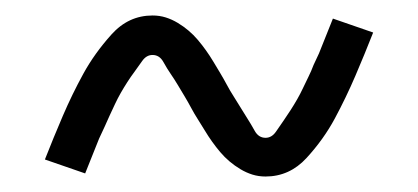

<svg xmlns="http://www.w3.org/2000/svg" viewBox="-20 -471 540 248"><path d="M323 -243Q314 -243 306 -245.5Q298 -248 290.5 -252.5Q283 -257 276.5 -262.5Q270 -268 264.5 -274.5Q259 -281 254 -288Q249 -295 244.5 -302.5Q240 -310 235.5 -317Q231 -324 227 -331.5Q223 -339 218.5 -346.5Q214 -354 209.5 -361.5Q205 -369 200.5 -375.5Q196 -382 191 -391Q186 -400 177 -400Q169 -400 163.5 -392Q158 -384 153.5 -378Q149 -372 144.5 -365Q140 -358 136 -351Q132 -344 128.5 -336.5Q125 -329 121.5 -321.5Q118 -314 115 -307L108 -292L102 -277L96 -262L90 -247L38 -265Q49 -293 61 -321Q73 -349 87.5 -375.5Q102 -402 124 -426.5Q146 -451 177 -451Q186 -451 194 -448.5Q202 -446 209.5 -441.5Q217 -437 223.5 -431.5Q230 -426 235.5 -419.5Q241 -413 246 -406Q251 -399 255.5 -391.5Q260 -384 264.5 -376.5Q269 -369 273 -361.5Q277 -354 281.5 -347Q286 -340 290.5 -332.5Q295 -325 299.5 -318Q304 -311 309 -302Q314 -293 323 -293Q331 -293 336.5 -301Q342 -309 346.5 -315.5Q351 -322 355.5 -329Q360 -336 364 -343Q368 -350 371.5 -357.5Q375 -365 378.5 -372Q382 -379 385 -387L392 -402L398 -417L404 -432L410 -447L462 -429Q451 -401 439 -373Q427 -345 412.5 -318Q398 -291 376 -267Q354 -243 323 -243Z"/></svg>

Font: Iosevka SS01 Light
Style: Regular
Weight: 300
Monospace: yes
Designer: Belleve Invis
Foundry: Belleve Invis
Version: 2.3.3; ttfautohint (v1.8.3)